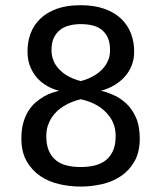

<svg xmlns="http://www.w3.org/2000/svg" viewBox="-20 -687 604 719"><path d="M60.1 -168.5Q60.1 -202.1 67.4 -227.8Q74.7 -253.4 86.9 -272.5Q99.1 -291.5 114.3 -304.2Q129.4 -316.9 145 -325.9Q160.6 -335 175.3 -339.6Q189.9 -344.2 201.2 -347.2Q177.2 -353 155.8 -365.5Q134.3 -377.9 118.2 -396.2Q102.1 -414.6 92.5 -439Q83 -463.4 83 -494.6Q83 -530.8 94.7 -562Q106.4 -593.3 130.9 -616.9Q155.3 -640.6 192.9 -654.1Q230.5 -667.5 281.7 -667.5Q333.5 -667.5 371.6 -653.8Q409.7 -640.1 434.1 -616.5Q458.5 -592.8 470.5 -561.5Q482.4 -530.3 482.4 -494.6Q482.4 -462.9 471.7 -438.2Q460.9 -413.6 443.6 -395.8Q426.3 -377.9 403.8 -365.5Q381.3 -353 357.9 -347.2Q378.4 -342.8 403.8 -331.8Q429.2 -320.8 451.4 -300.8Q473.6 -280.8 488.5 -248.3Q503.4 -215.8 503.4 -168.5Q503.4 -117.7 483.9 -83.3Q464.4 -48.8 432.9 -27.6Q401.4 -6.3 361.6 2.7Q321.8 11.7 281.7 11.7Q242.2 11.7 202.4 2.7Q162.6 -6.3 131.1 -27.6Q99.6 -48.8 79.8 -83.3Q60.1 -117.7 60.1 -168.5ZM282.7 -383.3Q313.5 -391.6 337.4 -406.7Q347.7 -413.1 357.4 -422.1Q367.2 -431.2 375 -442.4Q382.8 -453.6 387.5 -468Q392.1 -482.4 392.1 -499.5Q392.1 -527.8 383.5 -546.1Q375 -564.5 360.4 -575.9Q345.7 -587.4 325.7 -592Q305.7 -596.7 282.7 -596.7Q261.2 -596.7 241.2 -592Q221.2 -587.4 206.1 -575.9Q190.9 -564.5 181.9 -546.1Q172.9 -527.8 172.9 -499.5Q172.9 -482.4 177.5 -467.8Q182.1 -453.1 189.9 -441.9Q197.8 -430.7 207.5 -421.6Q217.3 -412.6 227.5 -406.2Q251.5 -391.1 282.7 -383.3ZM153.3 -177.7Q153.3 -145 162.8 -122.8Q172.4 -100.6 189.2 -86.9Q206.1 -73.2 229.7 -67.4Q253.4 -61.5 281.7 -61.5Q309.6 -61.5 333.7 -67.1Q357.9 -72.8 375.5 -86.4Q393.1 -100.1 403.1 -122.3Q413.1 -144.5 413.1 -177.7Q413.1 -198.7 407.5 -216.3Q401.9 -233.9 392.6 -247.3Q383.3 -260.7 371.6 -271.7Q359.9 -282.7 347.7 -290Q318.8 -307.6 282.2 -315.4Q246.1 -306.6 217.8 -289.1Q205.6 -281.7 194.1 -271Q182.6 -260.3 173.6 -246.6Q164.6 -232.9 158.9 -215.6Q153.3 -198.2 153.3 -177.7Z"/></svg>

Font: Mako
Style: Regular
Weight: 400
Designer: vernon adams
Foundry: vernon adams
Version: Version 1.000